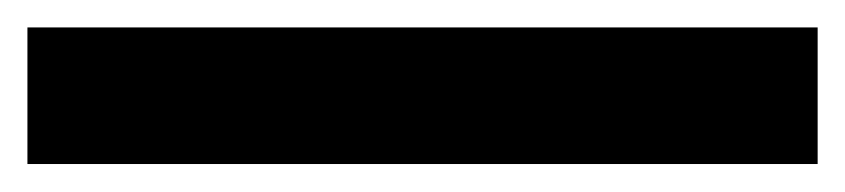

<svg xmlns="http://www.w3.org/2000/svg" viewBox="-20 -20 616 140"><path d="M576.2 99.6H0V0H576.2Z"/></svg>

Font: Pretendard GOV SemiBold
Style: Regular
Weight: 600
Designer: Base glyphs from Inter by Rasmus Andersson; Hangeul glyphs from Noto Sans CJK(Source Han Sans) by Jang Soo-young and Kan
Foundry: Kil Hyung-jin
Version: Version 1.309